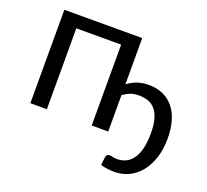

<svg xmlns="http://www.w3.org/2000/svg" viewBox="-119 -651 1055 978"><g transform="rotate(20 408.5 -161.5)"><path d="M492.5 -256Q516 -274 544 -284Q572 -294 607 -294Q650 -294 684 -278.8Q718 -263.5 741.5 -234.8Q765 -206 777.2 -164.2Q789.5 -122.5 789.5 -69.5Q789.5 -11.5 774.2 35.2Q759 82 732.5 114.8Q706 147.5 670 165Q634 182.5 592 182.5Q573 182.5 554.8 180.2Q536.5 178 517 172.5Q517.5 166 518 160.8Q518.5 155.5 519.2 150.5Q520 145.5 520.5 140.2Q521 135 522 128Q523 120.5 527.8 115.8Q532.5 111 541.5 111Q548 111 557.8 113.8Q567.5 116.5 582.5 116.5Q608 116.5 629.5 106.2Q651 96 666.8 74.2Q682.5 52.5 691.2 18Q700 -16.5 700 -65.5Q700 -111 691.2 -142Q682.5 -173 666.5 -191.8Q650.5 -210.5 628.2 -218.5Q606 -226.5 578.5 -226.5Q547 -226.5 527.2 -217.2Q507.5 -208 492.5 -197.5V0H403V-438.5H160V0H70.5V-506.5H492.5Z"/></g></svg>

Font: Lato
Style: Regular
Weight: 400
Designer: Lukasz Dziedzic with Adam Twardoch and Botio Nikoltchev
Foundry: tyPoland Lukasz Dziedzic
Version: Version 2.010; 2014-09-01; http://www.latofonts.com/; ttfaut